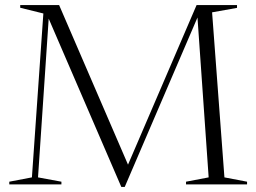

<svg xmlns="http://www.w3.org/2000/svg" viewBox="-20 -725 1007 755"><path d="M862.5 -27.5 951.5 -10.5V0H711.5V-10.5L800.5 -27.5L755.5 -671L762.5 -670L470.5 10H457L165.5 -665.5L172.5 -666.5L129.5 -27.5L221.5 -10.5V0H16.5V-10.5L105.5 -27.5L150.5 -672L59.5 -694.5V-705H212.5L490.5 -61L476.5 -61.5L753 -705H912V-694L814 -676.5Z"/></svg>

Font: Newsreader 60pt Light
Style: Regular
Weight: 300
Designer: Hugues Gentile
Foundry: Production Type
Version: Version 1.003